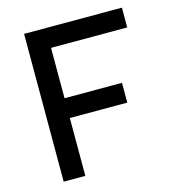

<svg xmlns="http://www.w3.org/2000/svg" viewBox="-104 -782 794 870"><g transform="rotate(-15 293.0 -346.5)"><path d="M87.9 0H189.5V-271.5H459V-364.3H189.5V-600.6H546.9V-693.4H87.9Z"/></g></svg>

Font: Cascadia Mono NF
Style: Regular
Weight: 400
Monospace: yes
Designer: Aaron Bell
Foundry: Saja Typeworks
Version: Version 2404.023